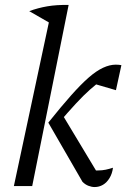

<svg xmlns="http://www.w3.org/2000/svg" viewBox="-20 -751 529 775"><path d="M36 0 188 -711 257 -731 110 0ZM313 -17 175 -256 229 -293 386 -32 347 -63Q353 -62 358.5 -62.5Q364 -63 376 -63Q392 -63 406.5 -66Q421 -69 436 -74Q433 -50 422 -32Q411 -14 395.5 -5Q380 4 362 4Q350 4 337 -1Q324 -6 313 -17ZM175 -256Q227 -321 267 -366Q307 -411 338 -438Q369 -465 396 -477.5Q423 -490 447 -490Q454 -490 459.5 -489.5Q465 -489 470 -488L448 -387L352 -415L399 -434Q370 -413 343.5 -389.5Q317 -366 286.5 -333Q256 -300 212 -249ZM185 -656 98 -706Q133 -719 171 -725.5Q209 -732 257 -731Z"/></svg>

Font: Piazzolla 24pt
Style: Italic
Weight: 400
Italic angle: -11.3°
Designer: Juan Pablo del Peral
Foundry: Huerta Tipografica
Version: Version 2.005